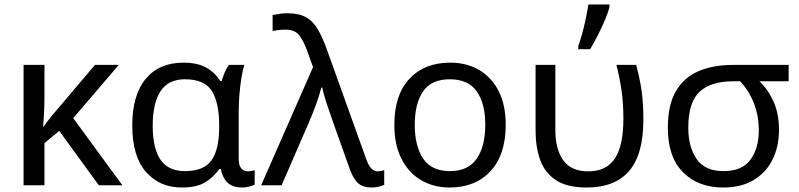

<svg xmlns="http://www.w3.org/2000/svg" viewBox="-20 -825 3556 855"><path d="M509 -536 306 -299 525 0H420L244 -242L178 -188V0H85V-536H178V-397Q178 -357 176 -319Q174 -281 172 -261H174Q183 -274 193.5 -287.5Q204 -301 213 -312L403 -536Z M789 10Q691 10 630 -59.5Q569 -129 569 -266Q569 -402 629 -474Q689 -546 797 -546Q856 -546 895.5 -525.5Q935 -505 961 -464H967Q972 -481 980 -501Q988 -521 999 -536H1068Q1061 -514 1055 -478Q1049 -442 1046 -401.5Q1043 -361 1043 -326V-118Q1043 -87 1055 -74.5Q1067 -62 1084 -62Q1092 -62 1101 -64Q1110 -66 1114 -67V-3Q1107 1 1091 5.5Q1075 10 1058 10Q1021 10 997.5 -8Q974 -26 963 -72H956Q933 -38 895 -14Q857 10 789 10ZM804 -63Q887 -63 921.5 -110.5Q956 -158 956 -261V-267Q956 -367 923.5 -419.5Q891 -472 803 -472Q730 -472 695 -419Q660 -366 660 -265Q660 -165 694.5 -114Q729 -63 804 -63Z M1143 0 1374 -526 1347 -601Q1331 -644 1312 -668.5Q1293 -693 1250 -693Q1232 -693 1218.5 -691Q1205 -689 1194 -687V-758Q1208 -761 1225 -763.5Q1242 -766 1260 -766Q1311 -766 1343 -748Q1375 -730 1396.5 -692.5Q1418 -655 1438 -598L1611 -116Q1630 -62 1661 -62Q1669 -62 1677.5 -64Q1686 -66 1691 -67V-2Q1680 3 1665.5 6.5Q1651 10 1634 10Q1597 10 1575.5 -8.5Q1554 -27 1538 -71L1465 -276Q1457 -300 1446.5 -329.5Q1436 -359 1427.5 -387.5Q1419 -416 1415 -435H1411Q1402 -400 1387.5 -360Q1373 -320 1356 -281L1234 0Z M2232 -269Q2232 -136 2164.5 -63Q2097 10 1982 10Q1911 10 1855.5 -22.5Q1800 -55 1768 -117.5Q1736 -180 1736 -269Q1736 -402 1803 -474Q1870 -546 1985 -546Q2058 -546 2113.5 -513.5Q2169 -481 2200.5 -419.5Q2232 -358 2232 -269ZM1827 -269Q1827 -174 1864.5 -118.5Q1902 -63 1984 -63Q2065 -63 2103 -118.5Q2141 -174 2141 -269Q2141 -364 2103 -418Q2065 -472 1983 -472Q1901 -472 1864 -418Q1827 -364 1827 -269Z M2593 10Q2504 10 2454.5 -23.5Q2405 -57 2385 -114Q2365 -171 2365 -243V-536H2453V-246Q2453 -161 2488 -111.5Q2523 -62 2600 -62Q2680 -62 2718 -119Q2756 -176 2756 -296Q2756 -366 2748 -421Q2740 -476 2725 -536H2813Q2829 -477 2837 -421.5Q2845 -366 2845 -292Q2845 -137 2781.5 -63.5Q2718 10 2593 10ZM2555 -606V-620Q2564 -644 2573 -677Q2582 -710 2589 -744Q2596 -778 2600 -805H2694V-794Q2689 -772 2675 -738.5Q2661 -705 2643 -669.5Q2625 -634 2608 -606Z M3449 -246Q3449 -174 3421 -116Q3393 -58 3337.5 -24Q3282 10 3200 10Q3089 10 3021.5 -58Q2954 -126 2954 -256Q2954 -357 2989.5 -418.5Q3025 -480 3090.5 -508Q3156 -536 3245 -536H3492V-463H3362Q3401 -426 3425 -372Q3449 -318 3449 -246ZM3045 -256Q3045 -171 3082 -117Q3119 -63 3202 -63Q3285 -63 3322 -114Q3359 -165 3359 -244Q3359 -309 3337.5 -364.5Q3316 -420 3276 -463H3245Q3145 -463 3095 -416Q3045 -369 3045 -256Z"/></svg>

Font: Noto IKEA Arabic
Style: Regular
Weight: 400
Designer: Monotype Design Team
Foundry: Monotype Imaging Inc.
Version: Version 1.200